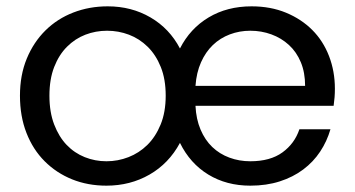

<svg xmlns="http://www.w3.org/2000/svg" viewBox="-20 -577 1120 606"><path d="M503 -275Q503 -327 487.5 -365.5Q472 -404 446 -429.5Q420 -455 387 -467.5Q354 -480 318 -480Q282 -480 249.5 -467.5Q217 -455 191.5 -429.5Q166 -404 151 -365.5Q136 -327 136 -275Q136 -223 151 -184Q166 -145 190.5 -119.5Q215 -94 247.5 -81Q280 -68 316 -68Q352 -68 385.5 -81Q419 -94 445 -119.5Q471 -145 487 -184Q503 -223 503 -275ZM770 -480Q736 -480 705.5 -468.5Q675 -457 652 -435Q629 -413 614.5 -380.5Q600 -348 597 -306H943Q943 -348 929.5 -380.5Q916 -413 892 -435Q868 -457 836.5 -468.5Q805 -480 770 -480ZM43 -275Q43 -340 64.5 -392Q86 -444 123.5 -481Q161 -518 211.5 -537.5Q262 -557 320 -557Q395 -557 455 -522Q515 -487 548 -424Q580 -487 638.5 -522Q697 -557 774 -557Q834 -557 882.5 -537Q931 -517 965.5 -482.5Q1000 -448 1018.5 -400Q1037 -352 1037 -297Q1037 -283 1036 -270Q1035 -257 1033 -243H597Q599 -201 613 -168Q627 -135 650 -113Q673 -91 704 -79.5Q735 -68 770 -68Q833 -68 871.5 -96Q910 -124 925 -169H1023Q1012 -131 990.5 -98.5Q969 -66 937 -42Q905 -18 863 -4.5Q821 9 770 9Q695 9 637.5 -26Q580 -61 548 -126Q513 -61 452 -26Q391 9 316 9Q257 9 207.5 -11Q158 -31 121 -68Q84 -105 63.5 -157.5Q43 -210 43 -275Z"/></svg>

Font: Poppins
Style: Regular
Weight: 400
Designer: Ninad Kale (Devanagari), Jonny Pinhorn (Latin)
Foundry: Indian Type Foundry
Version: Version 3.002 2017